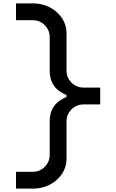

<svg xmlns="http://www.w3.org/2000/svg" viewBox="-20 -920 690 1140"><path d="M75 200V100H175Q216 100 245.5 70.5Q275 41 275 0V-200Q275 -304 375 -344V-356Q275 -396 275 -500V-700Q275 -741 245.5 -770.5Q216 -800 175 -800H75V-900H175Q230 -900 275.5 -876.5Q321 -853 348 -812.5Q375 -772 375 -725V-500Q375 -459 404.5 -429.5Q434 -400 475 -400H575V-300H475Q434 -300 404.5 -270.5Q375 -241 375 -200V25Q375 72 348 112.5Q321 153 275.5 176.5Q230 200 175 200Z"/></svg>

Font: Monoikos Medium
Style: Regular
Weight: 500
Designer: Brian Krent
Version: Version 0.088